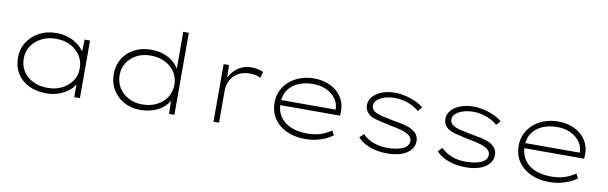

<svg xmlns="http://www.w3.org/2000/svg" viewBox="-48 -1218 5405 1707"><g transform="rotate(10 2654.5 -365.0)"><path d="M394 10Q300 10 232 -24.5Q164 -59 127.5 -119.5Q91 -180 91 -259Q91 -338 130.5 -400Q170 -462 237.5 -498Q305 -534 392 -534Q447 -534 494.5 -518.5Q542 -503 578 -477.5Q614 -452 637 -421Q660 -390 666 -360L642 -369L647 -520H696V0H645V-144L663 -168Q658 -131 634.5 -99Q611 -67 574.5 -42.5Q538 -18 491.5 -4Q445 10 394 10ZM398 -40Q471 -40 527 -69Q583 -98 616 -147Q649 -196 649 -260Q649 -324 617 -374Q585 -424 528 -453.5Q471 -483 398 -483Q324 -483 266.5 -453.5Q209 -424 176 -374Q143 -324 143 -260Q143 -198 174 -148Q205 -98 262.5 -69Q320 -40 398 -40Z M1241 10Q1158 10 1093.5 -25.5Q1029 -61 992 -123Q955 -185 955 -263Q955 -342 992 -403Q1029 -464 1094.5 -499Q1160 -534 1244 -534Q1295 -534 1338 -523Q1381 -512 1415.5 -490.5Q1450 -469 1476 -438.5Q1502 -408 1518 -368L1499 -384V-740H1549V0H1501L1497 -145L1517 -157Q1503 -118 1477 -87Q1451 -56 1415 -34.5Q1379 -13 1334.5 -1.5Q1290 10 1241 10ZM1250 -41Q1324 -41 1380.5 -69.5Q1437 -98 1469.5 -147.5Q1502 -197 1503 -264Q1503 -326 1471 -375Q1439 -424 1382.5 -453Q1326 -482 1251 -482Q1180 -482 1125.5 -453.5Q1071 -425 1039.5 -375.5Q1008 -326 1008 -264Q1008 -199 1039.5 -149Q1071 -99 1125.5 -70Q1180 -41 1250 -41Z M1902 0V-520H1950L1955 -385L1940 -375Q1957 -421 1986.5 -457Q2016 -493 2057.5 -513.5Q2099 -534 2151 -534Q2182 -534 2210.5 -528Q2239 -522 2260 -512L2244 -456Q2223 -469 2196 -473.5Q2169 -478 2149 -478Q2098 -478 2061 -462Q2024 -446 1999.5 -419Q1975 -392 1963.5 -358Q1952 -324 1952 -289V0Z M2727 10Q2633 10 2560 -24.5Q2487 -59 2447 -120Q2407 -181 2407 -261Q2407 -322 2431 -372Q2455 -422 2497 -458Q2539 -494 2595.5 -514Q2652 -534 2715 -534Q2779 -534 2832.5 -515.5Q2886 -497 2924.5 -463.5Q2963 -430 2983.5 -384Q3004 -338 3002 -282L3001 -248H2449V-294H2974L2953 -283L2952 -307Q2951 -349 2923.5 -389.5Q2896 -430 2843 -457Q2790 -484 2714 -484Q2647 -484 2589 -460.5Q2531 -437 2495.5 -389Q2460 -341 2460 -264Q2460 -197 2493 -146.5Q2526 -96 2589 -68.5Q2652 -41 2738 -41Q2804 -41 2854.5 -56.5Q2905 -72 2956 -106L2977 -66Q2948 -44 2911 -27.5Q2874 -11 2829.5 -0.5Q2785 10 2727 10Z M3470 10Q3381 10 3311.5 -17Q3242 -44 3203 -88L3240 -124Q3278 -83 3336 -61Q3394 -39 3463 -39Q3502 -39 3536.5 -44.5Q3571 -50 3598 -61Q3625 -72 3640.5 -90.5Q3656 -109 3656 -135Q3656 -175 3604 -200Q3580 -212 3541.5 -221.5Q3503 -231 3452 -240Q3386 -255 3338.5 -266.5Q3291 -278 3264 -297Q3243 -313 3231.5 -334.5Q3220 -356 3220 -384Q3220 -417 3237.5 -444Q3255 -471 3286.5 -491.5Q3318 -512 3359.5 -523Q3401 -534 3451 -534Q3495 -534 3542.5 -523Q3590 -512 3633.5 -492.5Q3677 -473 3707 -447L3675 -409Q3649 -431 3613.5 -449.5Q3578 -468 3537.5 -478Q3497 -488 3453 -488Q3419 -488 3386.5 -481Q3354 -474 3328.5 -460.5Q3303 -447 3288 -429Q3273 -411 3273 -388Q3273 -369 3281.5 -356Q3290 -343 3308 -332Q3331 -318 3370 -309.5Q3409 -301 3465 -289Q3520 -280 3563.5 -270.5Q3607 -261 3636 -247Q3673 -228 3691.5 -202.5Q3710 -177 3710 -143Q3710 -96 3680 -61.5Q3650 -27 3596.5 -8.5Q3543 10 3470 10Z M4178 10Q4089 10 4019.5 -17Q3950 -44 3911 -88L3948 -124Q3986 -83 4044 -61Q4102 -39 4171 -39Q4210 -39 4244.5 -44.5Q4279 -50 4306 -61Q4333 -72 4348.5 -90.5Q4364 -109 4364 -135Q4364 -175 4312 -200Q4288 -212 4249.5 -221.5Q4211 -231 4160 -240Q4094 -255 4046.5 -266.5Q3999 -278 3972 -297Q3951 -313 3939.5 -334.5Q3928 -356 3928 -384Q3928 -417 3945.5 -444Q3963 -471 3994.5 -491.5Q4026 -512 4067.5 -523Q4109 -534 4159 -534Q4203 -534 4250.5 -523Q4298 -512 4341.5 -492.5Q4385 -473 4415 -447L4383 -409Q4357 -431 4321.5 -449.5Q4286 -468 4245.5 -478Q4205 -488 4161 -488Q4127 -488 4094.5 -481Q4062 -474 4036.5 -460.5Q4011 -447 3996 -429Q3981 -411 3981 -388Q3981 -369 3989.5 -356Q3998 -343 4016 -332Q4039 -318 4078 -309.5Q4117 -301 4173 -289Q4228 -280 4271.5 -270.5Q4315 -261 4344 -247Q4381 -228 4399.5 -202.5Q4418 -177 4418 -143Q4418 -96 4388 -61.5Q4358 -27 4304.5 -8.5Q4251 10 4178 10Z M4931 10Q4837 10 4764 -24.5Q4691 -59 4651 -120Q4611 -181 4611 -261Q4611 -322 4635 -372Q4659 -422 4701 -458Q4743 -494 4799.5 -514Q4856 -534 4919 -534Q4983 -534 5036.5 -515.5Q5090 -497 5128.5 -463.5Q5167 -430 5187.5 -384Q5208 -338 5206 -282L5205 -248H4653V-294H5178L5157 -283L5156 -307Q5155 -349 5127.5 -389.5Q5100 -430 5047 -457Q4994 -484 4918 -484Q4851 -484 4793 -460.5Q4735 -437 4699.5 -389Q4664 -341 4664 -264Q4664 -197 4697 -146.5Q4730 -96 4793 -68.5Q4856 -41 4942 -41Q5008 -41 5058.5 -56.5Q5109 -72 5160 -106L5181 -66Q5152 -44 5115 -27.5Q5078 -11 5033.5 -0.5Q4989 10 4931 10Z"/></g></svg>

Font: Lexend Peta ExtraLight
Style: Regular
Weight: 250
Version: Version 1.007